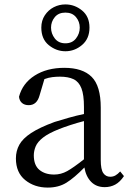

<svg xmlns="http://www.w3.org/2000/svg" viewBox="-20 -835 592 869"><path d="M276 -778Q245 -778 228 -757.5Q211 -737 211 -710Q211 -683 228 -661Q245 -639 276 -639Q307 -639 324 -661Q341 -683 341 -710Q341 -737 324 -757.5Q307 -778 276 -778ZM276 -603Q235 -603 201 -630.5Q167 -658 167 -710Q167 -742 183 -766Q199 -790 223.5 -802.5Q248 -815 276 -815Q318 -815 351.5 -787.5Q385 -760 385 -710Q385 -660 351.5 -631.5Q318 -603 276 -603ZM360 -114V-287Q329 -279 298.5 -269Q268 -259 248 -251Q200 -232 175 -212.5Q150 -193 141.5 -172.5Q133 -152 133 -132Q133 -87 158.5 -66Q184 -45 225 -45Q256 -45 284 -60.5Q312 -76 360 -114ZM524 -59 541 -38Q523 -11 501.5 0.5Q480 12 454 12Q416 12 392.5 -12Q369 -36 362 -77Q316 -30 280.5 -8Q245 14 196 14Q136 14 94 -20Q52 -54 52 -118Q52 -152 67.5 -180Q83 -208 121 -233Q159 -258 227 -283Q256 -292 291 -302Q326 -312 360 -319V-351Q360 -406 348.5 -435.5Q337 -465 313 -476.5Q289 -488 251 -488Q235 -488 217.5 -486Q200 -484 181 -477L159 -403Q147 -359 110 -359Q91 -359 79.5 -369Q68 -379 66 -397Q82 -458 137 -493Q192 -528 271 -528Q354 -528 395 -487Q436 -446 436 -348V-111Q436 -68 447.5 -51.5Q459 -35 479 -35Q492 -35 502.5 -41Q513 -47 524 -59Z"/></svg>

Font: Shippori Mincho TTF
Style: Regular
Weight: 400
Version: Version 2.100